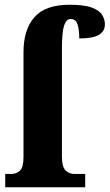

<svg xmlns="http://www.w3.org/2000/svg" viewBox="-20 -789 462 809"><path d="M2 0V-56H27Q50 -56 64.5 -70.5Q79 -85 79 -127V-569Q79 -664 125 -716.5Q171 -769 273 -769Q335 -769 367 -757Q399 -745 410.5 -726Q422 -707 422 -687Q422 -657 396.5 -642Q371 -627 314 -627Q314 -662 307 -685.5Q300 -709 278 -709Q259 -709 250 -681Q241 -653 241 -586V-127Q241 -87 256 -71.5Q271 -56 294 -56H339V0Z"/></svg>

Font: Noto Serif ExtraCondensed Black
Style: Regular
Weight: 900
Width: 2
Designer: Monotype Design Team
Foundry: Monotype Imaging Inc.
Version: Version 2.015; ttfautohint (v1.8.4.7-5d5b)